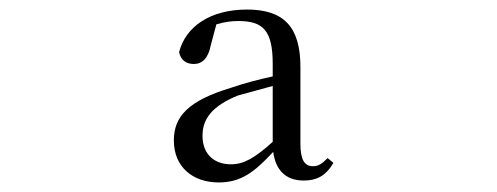

<svg xmlns="http://www.w3.org/2000/svg" viewBox="-20 -834 1040 402"><path d="M438 -452C485 -452 513 -474 552 -516C557 -479 577 -456 616 -456C642 -456 662 -465 678 -493L666 -503C654 -491 647 -486 635 -486C618 -486 609 -499 609 -533V-694C609 -779 573 -814 497 -814C421 -814 369 -779 355 -725C358 -709 369 -700 386 -700C403 -700 416 -712 421 -738L433 -783C450 -788 464 -790 479 -790C531 -790 551 -770 551 -700V-674C523 -668 492 -660 463 -650C374 -623 344 -590 344 -540C344 -484 384 -452 438 -452ZM551 -537C513 -503 491 -490 463 -490C432 -490 404 -508 404 -550C404 -585 424 -612 478 -634L551 -654Z"/></svg>

Font: Harano Aji Mincho K1
Style: Regular
Weight: 400
Foundry: Masamichi Hosoda
Version: HaranoAjiMinchoK1-Regular version 20230610;ttx 4.39.4